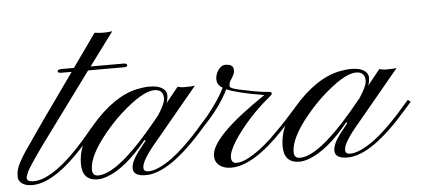

<svg xmlns="http://www.w3.org/2000/svg" viewBox="-126 -645 1606 733"><g transform="rotate(-5 677.0 -278.5)"><path d="M-48.8 -28.3Q-48.8 -13.7 -25.4 -13.2Q-2 -12.7 21.7 -23.4Q45.4 -34.2 68.8 -50.8Q92.3 -67.4 114.3 -88.1Q136.2 -108.9 155.3 -129.4Q174.3 -149.9 189.5 -168L214.8 -198.2L225.6 -189.9L200.2 -160.6Q64 1 -28.8 1Q-55.7 1 -69.1 -9.8Q-82.5 -20.5 -82.5 -33.2Q-82.5 -45.9 -81.3 -54.2Q-80.1 -62.5 -76.2 -72.5Q-72.3 -82.5 -64.7 -96.2Q-57.1 -109.9 -44.4 -129.4L31.7 -239.3L157.7 -416.5H119.1Q104.5 -416.5 104.5 -423.6Q104.5 -430.7 123 -430.7H167.5L257.8 -557.6Q292 -552.2 325.7 -557.6L231.4 -430.7H357.4Q371.1 -430.7 371.1 -423.6Q371.1 -416.5 358.9 -416.5H220.7L18.6 -141.6Q-33.7 -67.9 -41.3 -50.8Q-48.8 -33.7 -48.8 -28.3Z M406.2 1Q357.4 1 357.4 -29.3Q357.4 -54.2 385.7 -91.8L416.5 -130.9L411.6 -132.8Q329.6 -31.7 256.8 -5.9Q236.8 1 222.2 1Q162.1 1 162.1 -63Q162.1 -138.2 222.2 -206.5Q311 -310.1 400.9 -329.1Q427.7 -334.5 446.8 -334.5Q465.8 -334.5 476.8 -331.8Q487.8 -329.1 496.1 -324.2Q513.7 -313 513.7 -296.6Q513.7 -280.3 507.8 -265.6L555.7 -324.7Q568.8 -320.8 580.1 -320.8Q608.9 -320.8 621.6 -322.8L457 -124.5Q398.4 -56.2 398.4 -28.3Q398.4 -12.7 417 -12.7Q435.5 -12.7 459.7 -23.9Q483.9 -35.2 507.8 -52.7Q531.7 -70.3 554.4 -91.8Q577.1 -113.3 596.4 -133.8Q615.7 -154.3 630.4 -171.9L653.8 -198.2L664.1 -189.9L639.2 -161.6Q498.5 1 406.2 1ZM271 -174.8Q202.1 -91.3 202.1 -38.1Q202.1 -13.7 224.1 -13.7Q295.4 -13.7 429.7 -171.4L470.7 -220.7Q500 -265.1 500 -285.2Q500 -319.3 465.8 -319.3Q419.4 -319.3 332.5 -240.2Q302.7 -212.9 271 -174.8Z M891.6 -97.2 934.1 -139.6Q953.6 -159.7 967.8 -175.8L987.8 -198.2L997.6 -189.9Q988.3 -181.6 972.7 -164.1L937.5 -125Q818.4 1 732.4 1Q704.6 1 687.7 -12.7Q670.9 -26.4 670.9 -49.3Q670.9 -122.1 882.8 -264.2Q779.3 -281.2 739.7 -298.8Q707.5 -232.4 640.6 -163.6Q625 -147.5 621.3 -146Q617.7 -144.5 616.7 -143.8Q615.7 -143.1 615.2 -146.5Q614.7 -149.9 615.2 -151.6Q615.7 -153.3 617.2 -155.3Q640.1 -181.2 659.7 -205.1Q705.1 -261.7 726.6 -305.7Q709 -316.9 706.5 -329.6Q704.1 -342.3 706.8 -353.3Q709.5 -364.3 715.3 -373Q728 -392.1 744.6 -392.1Q775.4 -392.1 775.4 -369.6Q775.4 -358.4 771 -350.6L762.2 -335.4Q753.4 -324.2 753.4 -309.6Q753.4 -300.8 790.8 -293Q828.1 -285.2 843.8 -282.2Q877.9 -275.9 897.9 -274.9Q911.6 -274.4 911.6 -267.6Q911.6 -263.2 895.8 -250.5Q879.9 -237.8 860.8 -219.7Q841.8 -201.7 823.7 -181.9Q805.7 -162.1 789.6 -141.6Q773.4 -121.1 761.2 -102.1Q734.9 -61 734.9 -38.3Q734.9 -15.6 754.2 -15.6Q773.4 -15.6 796.6 -27.3Q819.8 -39.1 844 -57.1Q868.2 -75.2 891.6 -97.2Z M1179.2 1Q1130.4 1 1130.4 -29.3Q1130.4 -54.2 1158.7 -91.8L1189.5 -130.9L1184.6 -132.8Q1102.5 -31.7 1029.8 -5.9Q1009.8 1 995.1 1Q935.1 1 935.1 -63Q935.1 -138.2 995.1 -206.5Q1084 -310.1 1173.8 -329.1Q1200.7 -334.5 1219.7 -334.5Q1238.8 -334.5 1249.8 -331.8Q1260.7 -329.1 1269 -324.2Q1286.6 -313 1286.6 -296.6Q1286.6 -280.3 1280.8 -265.6L1328.6 -324.7Q1341.8 -320.8 1353 -320.8Q1381.8 -320.8 1394.5 -322.8L1230 -124.5Q1171.4 -56.2 1171.4 -28.3Q1171.4 -12.7 1189.9 -12.7Q1208.5 -12.7 1232.7 -23.9Q1256.8 -35.2 1280.8 -52.7Q1304.7 -70.3 1327.4 -91.8Q1350.1 -113.3 1369.4 -133.8Q1388.7 -154.3 1403.3 -171.9L1426.8 -198.2L1437 -189.9L1412.1 -161.6Q1271.5 1 1179.2 1ZM1043.9 -174.8Q975.1 -91.3 975.1 -38.1Q975.1 -13.7 997.1 -13.7Q1068.4 -13.7 1202.6 -171.4L1243.7 -220.7Q1272.9 -265.1 1272.9 -285.2Q1272.9 -319.3 1238.8 -319.3Q1192.4 -319.3 1105.5 -240.2Q1075.7 -212.9 1043.9 -174.8Z"/></g></svg>

Font: Pinyon Script
Style: Regular
Weight: 400
Designer: Nicole Fally
Foundry: Nicole Fally
Version: Version 1.005